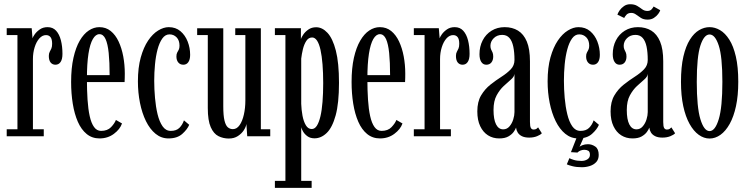

<svg xmlns="http://www.w3.org/2000/svg" viewBox="-20 -660 3625 930"><path d="M12.5 0V-34H64.5V-490H12.5V-523.5H133.5L137.5 -474.5Q139 -480.5 148 -493.5Q157 -506.5 172.8 -517.5Q188.5 -528.5 210.5 -528.5Q236 -528.5 251.8 -511.2Q267.5 -494 275 -464.8Q282.5 -435.5 282.5 -399Q282.5 -373 273.5 -359.8Q264.5 -346.5 248.5 -346.5Q234 -346.5 225.2 -357.2Q216.5 -368 216.5 -389Q216.5 -401.5 220.8 -409Q225 -416.5 228.8 -425Q232.5 -433.5 232.5 -448Q232.5 -470 224.8 -480Q217 -490 203 -490Q185 -490 170.5 -473.8Q156 -457.5 147.8 -431Q139.5 -404.5 139.5 -374V-34H192V0Z M462 10.5Q426 10.5 399.8 -11Q373.5 -32.5 357 -70.2Q340.5 -108 332.5 -157.5Q324.5 -207 324.5 -263Q324.5 -330 335.8 -380Q347 -430 366.2 -463Q385.5 -496 410 -512.2Q434.5 -528.5 461.5 -528.5Q493 -528.5 516.2 -509.8Q539.5 -491 554.5 -459Q569.5 -427 577 -386.8Q584.5 -346.5 584.5 -303.5Q584.5 -293 584.2 -282.8Q584 -272.5 583.5 -262.5H394V-296H511Q511 -359 506.5 -403.2Q502 -447.5 491.2 -471Q480.5 -494.5 461.5 -494.5Q443.5 -494.5 429.8 -471Q416 -447.5 408.5 -399.8Q401 -352 401 -278Q401 -223.5 404 -177.5Q407 -131.5 414.5 -97.5Q422 -63.5 435.5 -44.8Q449 -26 469.5 -26Q500.5 -26 517.8 -44Q535 -62 541.5 -79L571 -62Q561.5 -34 531.8 -11.8Q502 10.5 462 10.5Z M796 10.5Q761 10.5 733.5 -12Q706 -34.5 687 -73.2Q668 -112 658 -161.8Q648 -211.5 648 -266Q648 -332.5 661.8 -381.8Q675.5 -431 697.5 -463.5Q719.5 -496 746 -512.2Q772.5 -528.5 797.5 -528.5Q831 -528.5 854 -509Q877 -489.5 889 -458.8Q901 -428 901 -394.5Q901 -371.5 892.2 -359Q883.5 -346.5 868 -346.5Q852.5 -346.5 843.5 -357.5Q834.5 -368.5 834.5 -386.5Q834.5 -398.5 838.2 -405.2Q842 -412 845.8 -419.2Q849.5 -426.5 849.5 -438.5Q849.5 -464.5 835.5 -479Q821.5 -493.5 801 -493.5Q780.5 -493.5 766.2 -473.5Q752 -453.5 743.2 -420.8Q734.5 -388 730.8 -348.2Q727 -308.5 727 -269Q727 -228.5 730.8 -185.8Q734.5 -143 743.2 -106.8Q752 -70.5 767.5 -48.2Q783 -26 807 -26Q834 -26 848.8 -40.5Q863.5 -55 871 -77L896.5 -55.5Q887.5 -33.5 863 -11.5Q838.5 10.5 796 10.5Z M1088 11Q1061.5 11 1038.2 -0.5Q1015 -12 1000.8 -44Q986.5 -76 986.5 -137V-490H935V-523H1061.5V-145Q1061.5 -99.5 1067.5 -75.5Q1073.5 -51.5 1084 -43Q1094.5 -34.5 1108 -34.5Q1127 -34.5 1140.5 -53.8Q1154 -73 1161.2 -104.8Q1168.5 -136.5 1168.5 -174.5V-490H1119.5V-523H1243.5V-34H1289V0H1177.5L1173.5 -59.5Q1171.5 -45.5 1161 -29.2Q1150.5 -13 1132.2 -1Q1114 11 1088 11Z M1311.5 250V216H1362.5V-490H1311.5V-523.5H1437.5V-471Q1440 -479 1449 -492.5Q1458 -506 1473.8 -517Q1489.5 -528 1511.5 -528Q1541 -528 1566.2 -501Q1591.5 -474 1606.8 -414.8Q1622 -355.5 1622 -259Q1622 -160 1605.8 -101Q1589.5 -42 1562.5 -16Q1535.5 10 1503.5 10Q1483 10 1469.2 0Q1455.5 -10 1448 -23Q1440.5 -36 1439 -44V216H1489.5V250ZM1490 -35Q1504.5 -35 1514.8 -51Q1525 -67 1532 -96.2Q1539 -125.5 1542.2 -166.8Q1545.5 -208 1545.5 -257.5Q1545.5 -307.5 1542.2 -348.2Q1539 -389 1532.5 -418.2Q1526 -447.5 1515.8 -463Q1505.5 -478.5 1492 -478.5Q1474.5 -478.5 1463.8 -462Q1453 -445.5 1447.2 -421.8Q1441.5 -398 1439 -376V-157Q1440 -128 1445.2 -99.8Q1450.5 -71.5 1461.5 -53.2Q1472.5 -35 1490 -35Z M1820.5 10.5Q1784.5 10.5 1758.2 -11Q1732 -32.5 1715.5 -70.2Q1699 -108 1691 -157.5Q1683 -207 1683 -263Q1683 -330 1694.2 -380Q1705.5 -430 1724.8 -463Q1744 -496 1768.5 -512.2Q1793 -528.5 1820 -528.5Q1851.5 -528.5 1874.8 -509.8Q1898 -491 1913 -459Q1928 -427 1935.5 -386.8Q1943 -346.5 1943 -303.5Q1943 -293 1942.8 -282.8Q1942.5 -272.5 1942 -262.5H1752.5V-296H1869.5Q1869.5 -359 1865 -403.2Q1860.5 -447.5 1849.8 -471Q1839 -494.5 1820 -494.5Q1802 -494.5 1788.2 -471Q1774.5 -447.5 1767 -399.8Q1759.5 -352 1759.5 -278Q1759.5 -223.5 1762.5 -177.5Q1765.5 -131.5 1773 -97.5Q1780.5 -63.5 1794 -44.8Q1807.5 -26 1828 -26Q1859 -26 1876.2 -44Q1893.5 -62 1900 -79L1929.5 -62Q1920 -34 1890.2 -11.8Q1860.5 10.5 1820.5 10.5Z M1984.5 0V-34H2036.5V-490H1984.5V-523.5H2105.5L2109.5 -474.5Q2111 -480.5 2120 -493.5Q2129 -506.5 2144.8 -517.5Q2160.5 -528.5 2182.5 -528.5Q2208 -528.5 2223.8 -511.2Q2239.5 -494 2247 -464.8Q2254.5 -435.5 2254.5 -399Q2254.5 -373 2245.5 -359.8Q2236.5 -346.5 2220.5 -346.5Q2206 -346.5 2197.2 -357.2Q2188.5 -368 2188.5 -389Q2188.5 -401.5 2192.8 -409Q2197 -416.5 2200.8 -425Q2204.5 -433.5 2204.5 -448Q2204.5 -470 2196.8 -480Q2189 -490 2175 -490Q2157 -490 2142.5 -473.8Q2128 -457.5 2119.8 -431Q2111.5 -404.5 2111.5 -374V-34H2164V0Z M2398 10.5Q2367.5 10.5 2343.8 -4.5Q2320 -19.5 2306 -48.8Q2292 -78 2292 -120.5Q2292 -167 2310.2 -197.8Q2328.5 -228.5 2355.2 -249.8Q2382 -271 2409 -288.2Q2436 -305.5 2454 -324.2Q2472 -343 2472 -369.5Q2472 -407 2466.2 -434.2Q2460.5 -461.5 2447.5 -476.2Q2434.5 -491 2412.5 -491Q2387.5 -491 2371.5 -475Q2355.5 -459 2355.5 -438Q2355.5 -427 2359 -420Q2362.5 -413 2365.8 -405.8Q2369 -398.5 2369 -386Q2369 -368.5 2360.2 -357.5Q2351.5 -346.5 2335.5 -346.5Q2320 -346.5 2311.2 -360Q2302.5 -373.5 2302.5 -397.5Q2302.5 -434.5 2317.8 -464.2Q2333 -494 2360.8 -511.2Q2388.5 -528.5 2424.5 -528.5Q2461.5 -528.5 2489 -511.8Q2516.5 -495 2531.8 -458.8Q2547 -422.5 2547 -363V-69Q2547 -47.5 2551.5 -40Q2556 -32.5 2565 -32.5Q2573.5 -32.5 2578.8 -36.2Q2584 -40 2586.5 -43L2604.5 -14.5Q2598 -7 2581.2 -0.2Q2564.5 6.5 2543 6.5Q2522 6.5 2508.2 -0.2Q2494.5 -7 2487.8 -18Q2481 -29 2479.5 -42Q2477 -33.5 2468 -21Q2459 -8.5 2442.2 1Q2425.5 10.5 2398 10.5ZM2417.5 -33.5Q2435.5 -33.5 2447.8 -47.8Q2460 -62 2466 -81.5Q2472 -101 2472 -117V-302.5Q2471 -288.5 2455.2 -275Q2439.5 -261.5 2420 -243.5Q2400.5 -225.5 2385.5 -198Q2370.5 -170.5 2370.5 -127.5Q2370.5 -81.5 2382.8 -57.5Q2395 -33.5 2417.5 -33.5Z M2780.5 10.5Q2745.5 10.5 2718 -12Q2690.5 -34.5 2671.5 -73.2Q2652.5 -112 2642.5 -161.8Q2632.5 -211.5 2632.5 -266Q2632.5 -332.5 2646.2 -381.8Q2660 -431 2682 -463.5Q2704 -496 2730.5 -512.2Q2757 -528.5 2782 -528.5Q2815.5 -528.5 2838.5 -509Q2861.5 -489.5 2873.5 -458.8Q2885.5 -428 2885.5 -394.5Q2885.5 -371.5 2876.8 -359Q2868 -346.5 2852.5 -346.5Q2837 -346.5 2828 -357.5Q2819 -368.5 2819 -386.5Q2819 -398.5 2822.8 -405.2Q2826.5 -412 2830.2 -419.2Q2834 -426.5 2834 -438.5Q2834 -464.5 2820 -479Q2806 -493.5 2785.5 -493.5Q2765 -493.5 2750.8 -473.5Q2736.5 -453.5 2727.8 -420.8Q2719 -388 2715.2 -348.2Q2711.5 -308.5 2711.5 -269Q2711.5 -228.5 2715.2 -185.8Q2719 -143 2727.8 -106.8Q2736.5 -70.5 2752 -48.2Q2767.5 -26 2791.5 -26Q2818.5 -26 2833.2 -40.5Q2848 -55 2855.5 -77L2881 -55.5Q2872 -33.5 2847.5 -11.5Q2823 10.5 2780.5 10.5ZM2798.5 150Q2772.5 150 2752.8 145Q2733 140 2725.5 136L2738 106Q2743 109.5 2759.2 114.5Q2775.5 119.5 2797 119.5Q2813 119.5 2825.2 111.8Q2837.5 104 2837.5 90Q2837.5 75 2829.5 70.2Q2821.5 65.5 2810 65.5Q2802 65.5 2792.8 68.8Q2783.5 72 2777 79L2745.5 77L2776 -0.5H2810L2787 51.5Q2789.5 48 2801.2 43.2Q2813 38.5 2828 38.5Q2847 38.5 2863.5 50Q2880 61.5 2880 90.5Q2880 112 2868 125Q2856 138 2837.2 144Q2818.5 150 2798.5 150Z M3043.5 10.5Q3013 10.5 2989.2 -4.5Q2965.5 -19.5 2951.5 -48.8Q2937.5 -78 2937.5 -120.5Q2937.5 -167 2955.8 -197.8Q2974 -228.5 3000.8 -249.8Q3027.5 -271 3054.5 -288.2Q3081.5 -305.5 3099.5 -324.2Q3117.5 -343 3117.5 -369.5Q3117.5 -407 3111.8 -434.2Q3106 -461.5 3093 -476.2Q3080 -491 3058 -491Q3033 -491 3017 -475Q3001 -459 3001 -438Q3001 -427 3004.5 -420Q3008 -413 3011.2 -405.8Q3014.5 -398.5 3014.5 -386Q3014.5 -368.5 3005.8 -357.5Q2997 -346.5 2981 -346.5Q2965.5 -346.5 2956.8 -360Q2948 -373.5 2948 -397.5Q2948 -434.5 2963.2 -464.2Q2978.5 -494 3006.2 -511.2Q3034 -528.5 3070 -528.5Q3107 -528.5 3134.5 -511.8Q3162 -495 3177.2 -458.8Q3192.5 -422.5 3192.5 -363V-69Q3192.5 -47.5 3197 -40Q3201.5 -32.5 3210.5 -32.5Q3219 -32.5 3224.2 -36.2Q3229.5 -40 3232 -43L3250 -14.5Q3243.5 -7 3226.8 -0.2Q3210 6.5 3188.5 6.5Q3167.5 6.5 3153.8 -0.2Q3140 -7 3133.2 -18Q3126.5 -29 3125 -42Q3122.5 -33.5 3113.5 -21Q3104.5 -8.5 3087.8 1Q3071 10.5 3043.5 10.5ZM3063 -33.5Q3081 -33.5 3093.2 -47.8Q3105.5 -62 3111.5 -81.5Q3117.5 -101 3117.5 -117V-302.5Q3116.5 -288.5 3100.8 -275Q3085 -261.5 3065.5 -243.5Q3046 -225.5 3031 -198Q3016 -170.5 3016 -127.5Q3016 -81.5 3028.2 -57.5Q3040.5 -33.5 3063 -33.5ZM3117 -565Q3097.5 -565 3084.5 -573.2Q3071.5 -581.5 3060.8 -589.5Q3050 -597.5 3038 -597.5Q3022 -597.5 3014 -588.2Q3006 -579 3003.5 -573L2970.5 -589Q2973.5 -598.5 2981.5 -610Q2989.5 -621.5 3002.5 -630.5Q3015.5 -639.5 3032.5 -639.5Q3053 -639.5 3066.2 -631.5Q3079.5 -623.5 3090.5 -615.2Q3101.5 -607 3115.5 -607Q3129.5 -607 3136.2 -614.8Q3143 -622.5 3146 -628.5L3178 -610.5Q3176 -603 3168 -592.2Q3160 -581.5 3147.2 -573.2Q3134.5 -565 3117 -565Z M3417 11Q3389.5 11 3364.5 -7Q3339.5 -25 3320 -60Q3300.5 -95 3289.5 -146Q3278.5 -197 3278.5 -263.5Q3278.5 -336 3290.2 -386.5Q3302 -437 3321.8 -468.2Q3341.5 -499.5 3366.2 -514Q3391 -528.5 3417 -528.5Q3443 -528.5 3467.8 -514Q3492.5 -499.5 3512.5 -468.2Q3532.5 -437 3544.2 -386.5Q3556 -336 3556 -263.5Q3556 -197 3545 -146Q3534 -95 3514.5 -60Q3495 -25 3469.8 -7Q3444.5 11 3417 11ZM3417 -25Q3444 -25 3461.5 -82.8Q3479 -140.5 3479 -263.5Q3479 -385.5 3461.5 -439.2Q3444 -493 3417 -493Q3390 -493 3372.5 -439.2Q3355 -385.5 3355 -263.5Q3355 -140.5 3372.5 -82.8Q3390 -25 3417 -25Z"/></svg>

Font: Imbue Thin
Style: Regular
Weight: 400
Version: Version 1.102